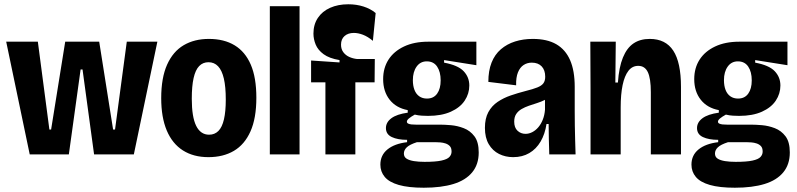

<svg xmlns="http://www.w3.org/2000/svg" viewBox="-20 -722 3728 898"><path d="M119 0 9 -527H157L211 -116H219L285 -527H444L509 -116H518L573 -527H716L606 0H420L366 -397H357L302 0Z M955 13Q885 13 835.5 -18.5Q786 -50 760 -111.5Q734 -173 734 -263Q734 -358 761.5 -419.5Q789 -481 839 -510.5Q889 -540 957 -540Q1028 -540 1077.5 -510Q1127 -480 1153 -419.5Q1179 -359 1179 -265Q1179 -169 1151.5 -107.5Q1124 -46 1074 -16.5Q1024 13 955 13ZM958 -92Q984 -92 1001.5 -109.5Q1019 -127 1027.5 -164Q1036 -201 1036 -256Q1036 -316 1027 -354.5Q1018 -393 1000 -412Q982 -431 955 -431Q929 -431 911.5 -413Q894 -395 885.5 -357Q877 -319 877 -260Q877 -175 897.5 -133.5Q918 -92 958 -92Z M1242 0V-693H1381V0Z M1502 0V-337H1435V-439L1568 -430V-441Q1520 -449 1493.5 -468.5Q1467 -488 1456.5 -513.5Q1446 -539 1446 -565Q1446 -607 1466.5 -638Q1487 -669 1524 -685.5Q1561 -702 1609 -702Q1647 -702 1680 -691.5Q1713 -681 1737 -661L1724 -531Q1700 -551 1677.5 -559.5Q1655 -568 1635 -568Q1608 -568 1591.5 -553.5Q1575 -539 1575 -513Q1575 -492 1586 -477.5Q1597 -463 1614 -455.5Q1631 -448 1650 -446H1733L1732 -337H1642V0Z M1962 156Q1890 156 1845 143Q1800 130 1779.5 105.5Q1759 81 1759 48Q1759 4 1792 -23Q1825 -50 1884 -57V-68Q1840 -68 1812.5 -81Q1785 -94 1785 -123Q1785 -150 1810.5 -169Q1836 -188 1887 -195V-207Q1833 -217 1802.5 -255.5Q1772 -294 1772 -352Q1772 -404 1797 -443Q1822 -482 1869.5 -504.5Q1917 -527 1983 -527H2208V-417L2057 -441V-429Q2122 -417 2148.5 -389Q2175 -361 2175 -322Q2175 -284 2153.5 -251.5Q2132 -219 2088.5 -199.5Q2045 -180 1982 -180Q1969 -180 1952.5 -181Q1936 -182 1920 -186Q1902 -176 1892.5 -168Q1883 -160 1883 -153Q1883 -147 1889 -144Q1895 -141 1904.5 -140Q1914 -139 1926 -139H2039Q2059 -139 2089 -136.5Q2119 -134 2149 -122.5Q2179 -111 2199 -84.5Q2219 -58 2219 -9Q2219 47 2188.5 84Q2158 121 2101 138.5Q2044 156 1962 156ZM1966 35Q2017 35 2044.5 29Q2072 23 2082 12Q2092 1 2092 -13Q2092 -30 2084 -38.5Q2076 -47 2064 -51Q2052 -55 2039 -56Q2026 -57 2016 -57H1930Q1896 -46 1882.5 -33Q1869 -20 1869 -4Q1869 12 1881.5 20Q1894 28 1916 31.5Q1938 35 1966 35ZM1977 -261Q2008 -261 2024.5 -284Q2041 -307 2041 -346Q2041 -386 2024.5 -410.5Q2008 -435 1976 -435Q1946 -435 1928.5 -410.5Q1911 -386 1911 -347Q1911 -321 1918.5 -301.5Q1926 -282 1941 -271.5Q1956 -261 1977 -261Z M2380 13Q2344 13 2314 -2Q2284 -17 2266 -47.5Q2248 -78 2248 -124Q2248 -168 2264 -197.5Q2280 -227 2307.5 -245.5Q2335 -264 2368.5 -275.5Q2402 -287 2437 -296Q2473 -305 2493 -313Q2513 -321 2521.5 -332.5Q2530 -344 2530 -363Q2530 -394 2513.5 -411.5Q2497 -429 2467 -429Q2446 -429 2429 -418Q2412 -407 2402.5 -383.5Q2393 -360 2394 -323L2264 -339Q2264 -391 2279 -429Q2294 -467 2322.5 -491.5Q2351 -516 2389 -528Q2427 -540 2472 -540Q2539 -540 2582 -515Q2625 -490 2646.5 -440.5Q2668 -391 2668 -316V-203Q2668 -170 2668.5 -135.5Q2669 -101 2670 -67Q2671 -33 2672 0H2549Q2548 -35 2547 -70Q2546 -105 2546 -142H2536Q2529 -95 2508.5 -60Q2488 -25 2455.5 -6Q2423 13 2380 13ZM2438 -96Q2454 -96 2469.5 -104Q2485 -112 2497.5 -126.5Q2510 -141 2518.5 -162Q2527 -183 2529 -209V-270L2555 -276Q2545 -263 2528 -254.5Q2511 -246 2492 -240Q2473 -234 2454 -227.5Q2435 -221 2419.5 -212Q2404 -203 2394.5 -189Q2385 -175 2385 -153Q2385 -125 2400.5 -110.5Q2416 -96 2438 -96Z M2742 0V-307L2741 -527H2860L2858 -336H2870Q2875 -408 2893.5 -453Q2912 -498 2943 -519Q2974 -540 3019 -540Q3093 -540 3129 -485Q3165 -430 3165 -316V0H3024V-291Q3024 -355 3010 -384.5Q2996 -414 2965 -414Q2937 -414 2919 -390.5Q2901 -367 2892 -324Q2883 -281 2883 -220V0Z M3417 156Q3345 156 3300 143Q3255 130 3234.5 105.5Q3214 81 3214 48Q3214 4 3247 -23Q3280 -50 3339 -57V-68Q3295 -68 3267.5 -81Q3240 -94 3240 -123Q3240 -150 3265.5 -169Q3291 -188 3342 -195V-207Q3288 -217 3257.5 -255.5Q3227 -294 3227 -352Q3227 -404 3252 -443Q3277 -482 3324.5 -504.5Q3372 -527 3438 -527H3663V-417L3512 -441V-429Q3577 -417 3603.5 -389Q3630 -361 3630 -322Q3630 -284 3608.5 -251.5Q3587 -219 3543.5 -199.5Q3500 -180 3437 -180Q3424 -180 3407.5 -181Q3391 -182 3375 -186Q3357 -176 3347.5 -168Q3338 -160 3338 -153Q3338 -147 3344 -144Q3350 -141 3359.5 -140Q3369 -139 3381 -139H3494Q3514 -139 3544 -136.5Q3574 -134 3604 -122.5Q3634 -111 3654 -84.5Q3674 -58 3674 -9Q3674 47 3643.5 84Q3613 121 3556 138.5Q3499 156 3417 156ZM3421 35Q3472 35 3499.5 29Q3527 23 3537 12Q3547 1 3547 -13Q3547 -30 3539 -38.5Q3531 -47 3519 -51Q3507 -55 3494 -56Q3481 -57 3471 -57H3385Q3351 -46 3337.5 -33Q3324 -20 3324 -4Q3324 12 3336.5 20Q3349 28 3371 31.5Q3393 35 3421 35ZM3432 -261Q3463 -261 3479.5 -284Q3496 -307 3496 -346Q3496 -386 3479.5 -410.5Q3463 -435 3431 -435Q3401 -435 3383.5 -410.5Q3366 -386 3366 -347Q3366 -321 3373.5 -301.5Q3381 -282 3396 -271.5Q3411 -261 3432 -261Z"/></svg>

Font: Bricolage Grotesque 72pt SemiCondensed
Style: Bold
Weight: 700
Width: 4
Designer: Mathieu Triay
Foundry: Atelier Triay
Version: Version 1.001;gftools[0.9.33.dev8+g029e19f]